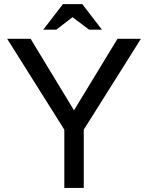

<svg xmlns="http://www.w3.org/2000/svg" viewBox="-20 -920 718 940"><path d="M288.1 -899.9H382.8L479 -774.9H416L335 -835.9L255.9 -774.9H191.9ZM390.1 -285.2V0H294.9V-285.2L15.1 -730H129.9L342.3 -379.9L555.2 -730H669.9Z"/></svg>

Font: Miedinger*
Style: Book
Weight: 400
Version: Version 001.000